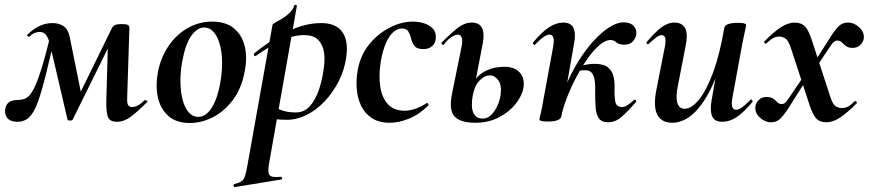

<svg xmlns="http://www.w3.org/2000/svg" viewBox="-29 -487 3538 782"><path d="M447 9Q416 9 409.5 -13.5Q403 -36 404 -77L411 -327L448 -366L267 0Q265 4 256 4Q247 4 246 0L175 -304Q169 -330 159.5 -343.5Q150 -357 132 -357Q122 -357 111.5 -352.5Q101 -348 92 -339Q89 -336 84 -339Q79 -342 83 -346Q105 -368 130.5 -380.5Q156 -393 185 -393Q212 -393 230.5 -380Q249 -367 255 -336L304 -94L264 -40L427 -373Q431 -381 439.5 -385Q448 -389 467 -389Q487 -389 492.5 -385Q498 -381 498 -373L489 -89Q488 -65 493.5 -58Q499 -51 509 -51Q520 -51 532.5 -57.5Q545 -64 561 -80Q561 -80 567.5 -77.5Q574 -75 570 -71Q530 -31 503 -11Q476 9 447 9ZM42 9Q14 9 1.5 -5.5Q-11 -20 -8 -41Q-6 -60 7 -70Q20 -80 46 -80Q63 -80 77.5 -87.5Q92 -95 107 -122.5Q122 -150 140 -207.5Q158 -265 182 -365L200 -361Q176 -257 158.5 -186Q141 -115 125.5 -72Q110 -29 90.5 -10Q71 9 42 9Z M744 14Q689 14 656.5 -15Q624 -44 614 -91Q604 -138 614 -193Q626 -254 658 -300.5Q690 -347 736 -373Q782 -399 835 -399Q891 -399 924 -371.5Q957 -344 968 -297.5Q979 -251 967 -193Q954 -125 918.5 -78.5Q883 -32 837 -9Q791 14 744 14ZM778 -11Q810 -11 833.5 -48.5Q857 -86 868 -149Q876 -194 875.5 -234.5Q875 -275 866 -307Q857 -339 841 -357Q825 -375 802 -375Q774 -375 750 -341Q726 -307 713 -236Q705 -191 706 -150Q707 -109 715.5 -78Q724 -47 740 -29Q756 -11 778 -11Z M927 275Q924 276 922.5 270Q921 264 925 263Q945 258 954.5 251.5Q964 245 969 229.5Q974 214 979 185L1081 -386Q1081 -389 1093 -395.5Q1105 -402 1121.5 -412Q1138 -422 1151.5 -435.5Q1165 -449 1169 -464Q1171 -468 1176 -467Q1181 -466 1180 -462L1067 178Q1060 217 1069.5 227Q1079 237 1114 233Q1118 233 1120 238Q1122 243 1117 244ZM1139 1Q1114 1 1089.5 -2Q1065 -5 1051 -8L1061 -70Q1082 -54 1109 -41.5Q1136 -29 1176 -29Q1210 -29 1233 -54.5Q1256 -80 1270.5 -123Q1285 -166 1291 -220Q1295 -252 1289.5 -280Q1284 -308 1265.5 -326Q1247 -344 1210 -344Q1166 -344 1119 -322.5Q1072 -301 1014 -260Q1010 -256 1006.5 -261Q1003 -266 1007 -270Q1071 -323 1141.5 -358Q1212 -393 1279 -393Q1339 -393 1365 -357Q1391 -321 1381 -253Q1374 -202 1350.5 -156Q1327 -110 1293.5 -74.5Q1260 -39 1220 -19Q1180 1 1139 1Z M1559 13Q1514 13 1485.5 -6Q1457 -25 1442 -56Q1427 -87 1424 -125Q1421 -163 1428 -202Q1439 -262 1474.5 -306Q1510 -350 1558 -374.5Q1606 -399 1652 -399Q1675 -399 1697 -392.5Q1719 -386 1733.5 -371Q1748 -356 1746 -332Q1745 -312 1731.5 -299.5Q1718 -287 1695 -287Q1668 -287 1658 -301.5Q1648 -316 1645 -332Q1641 -347 1634 -359Q1627 -371 1608 -371Q1588 -371 1570.5 -354Q1553 -337 1541 -307Q1529 -277 1522 -237Q1513 -182 1519.5 -136Q1526 -90 1550.5 -63Q1575 -36 1620 -36Q1641 -36 1666.5 -45.5Q1692 -55 1708 -67Q1710 -69 1714 -65Q1718 -61 1716 -58Q1679 -21 1637.5 -4Q1596 13 1559 13Z M1907 13Q1846 13 1822 -13Q1798 -39 1813 -110L1851 -297Q1856 -322 1851.5 -334Q1847 -346 1836 -346Q1826 -346 1811 -337Q1796 -328 1779 -306Q1775 -302 1771 -306.5Q1767 -311 1771 -315Q1810 -354 1837 -374.5Q1864 -395 1892 -395Q1924 -395 1934.5 -372.5Q1945 -350 1937 -309L1897 -101Q1888 -53 1898.5 -28.5Q1909 -4 1937 -4Q1956 -4 1971 -18.5Q1986 -33 1996.5 -55.5Q2007 -78 2010 -102Q2015 -140 2000.5 -160Q1986 -180 1966 -180Q1946 -180 1925.5 -160.5Q1905 -141 1897 -101L1881 -102Q1887 -137 1906 -162.5Q1925 -188 1956 -201.5Q1987 -215 2026 -215Q2066 -215 2087.5 -192Q2109 -169 2103 -130Q2097 -96 2070.5 -63Q2044 -30 2002 -8.5Q1960 13 1907 13Z M2257 -12 2239 -14Q2250 -73 2272.5 -129.5Q2295 -186 2324.5 -234Q2354 -282 2387 -318.5Q2420 -355 2452 -375.5Q2484 -396 2510 -396Q2539 -396 2552.5 -380.5Q2566 -365 2562 -344Q2559 -329 2547 -317Q2535 -305 2514 -305Q2492 -305 2481.5 -314.5Q2471 -324 2458 -324Q2436 -324 2411 -302Q2386 -280 2361.5 -244.5Q2337 -209 2315.5 -167.5Q2294 -126 2278.5 -85Q2263 -44 2257 -12ZM2201 8Q2182 8 2175 5.5Q2168 3 2168 0Q2168 -4 2173.5 -26Q2179 -48 2183 -74L2224 -297Q2233 -346 2209 -346Q2199 -346 2184.5 -336Q2170 -326 2151 -306Q2148 -302 2144 -306.5Q2140 -311 2143 -315Q2179 -358 2208 -376.5Q2237 -395 2265 -395Q2297 -395 2307 -372.5Q2317 -350 2309 -309L2257 -12Q2252 8 2201 8ZM2448 11Q2421 11 2410 -5.5Q2399 -22 2397 -49.5Q2395 -77 2395 -109Q2396 -132 2394 -153Q2392 -174 2383.5 -187.5Q2375 -201 2353 -201Q2340 -201 2326 -198L2321 -212Q2338 -220 2356.5 -223.5Q2375 -227 2392 -227Q2429 -227 2446.5 -213Q2464 -199 2469.5 -177Q2475 -155 2474 -130Q2473 -96 2477 -73.5Q2481 -51 2505 -51Q2516 -51 2530 -61Q2544 -71 2553 -80Q2556 -83 2560 -79Q2564 -75 2561 -71Q2527 -32 2502 -10.5Q2477 11 2448 11Z M2708 13Q2666 13 2648.5 -19.5Q2631 -52 2644 -119L2679 -297Q2684 -326 2679.5 -335Q2675 -344 2666 -344Q2656 -344 2643 -334Q2630 -324 2614 -309Q2610 -305 2606 -309Q2602 -313 2606 -317Q2638 -355 2664 -375Q2690 -395 2719 -395Q2749 -395 2761.5 -372Q2774 -349 2763 -297L2732 -138Q2722 -90 2730 -67Q2738 -44 2759 -44Q2788 -44 2818.5 -82Q2849 -120 2876 -193.5Q2903 -267 2921 -374L2939 -373Q2920 -255 2885 -168Q2850 -81 2805 -34Q2760 13 2708 13ZM2913 9Q2881 9 2871.5 -13.5Q2862 -36 2869 -77L2921 -374Q2926 -394 2977 -394Q2997 -394 3003.5 -391Q3010 -388 3010 -386Q3010 -382 3005 -360Q3000 -338 2995 -312L2954 -89Q2945 -40 2969 -40Q2979 -40 2993.5 -50Q3008 -60 3027 -80Q3030 -84 3034 -79.5Q3038 -75 3035 -71Q2999 -28 2970.5 -9.5Q2942 9 2913 9Z M3337 11Q3310 11 3295.5 -4.5Q3281 -20 3268 -60L3192 -292Q3182 -323 3169.5 -330.5Q3157 -338 3145 -338Q3130 -338 3118 -330.5Q3106 -323 3093 -311Q3090 -307 3085.5 -311.5Q3081 -316 3085 -319Q3122 -357 3151.5 -376Q3181 -395 3208 -395Q3234 -395 3249 -380Q3264 -365 3277 -325L3353 -92Q3363 -61 3375 -54Q3387 -47 3400 -47Q3415 -47 3427 -54Q3439 -61 3451 -74Q3455 -77 3459 -73Q3463 -69 3459 -65Q3422 -28 3393 -8.5Q3364 11 3337 11ZM3111 11Q3086 11 3065 -9Q3044 -29 3048 -55Q3050 -69 3062 -80.5Q3074 -92 3092 -92Q3111 -92 3120.5 -85Q3130 -78 3137 -70.5Q3144 -63 3156 -63Q3161 -63 3167 -67Q3173 -71 3181 -83L3261 -201L3271 -187L3192 -62Q3173 -31 3160 -15.5Q3147 0 3136.5 5.5Q3126 11 3111 11ZM3276 -184 3265 -198 3345 -323Q3364 -354 3376.5 -369Q3389 -384 3400 -389.5Q3411 -395 3425 -395Q3450 -395 3471 -375.5Q3492 -356 3489 -330Q3487 -316 3475 -304Q3463 -292 3444 -292Q3426 -292 3416.5 -299.5Q3407 -307 3399.5 -314.5Q3392 -322 3380 -322Q3376 -322 3369.5 -318Q3363 -314 3355 -302Z"/></svg>

Font: Cormorant
Style: Bold Italic
Weight: 700
Italic angle: -10°
Designer: Christian Thalmann (Catharsis Fonts)
Foundry: Catharsis Fonts
Version: Version 4.000